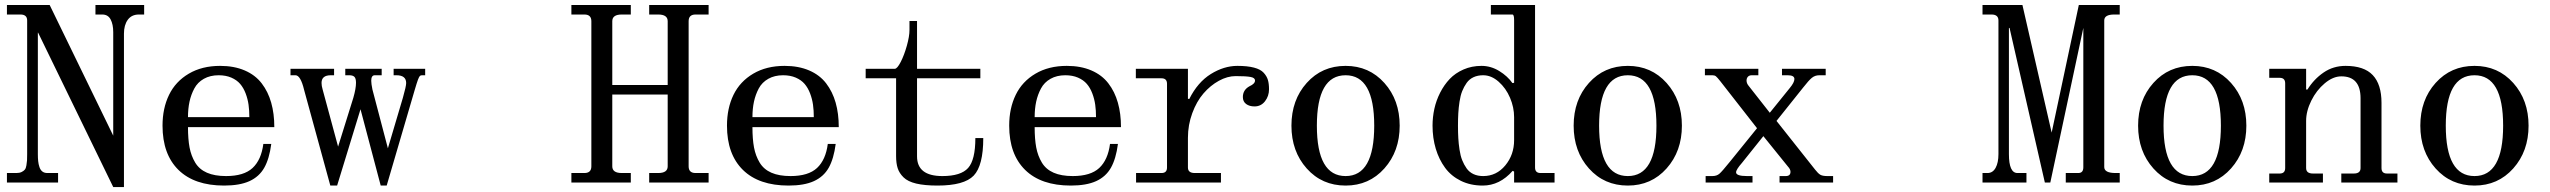

<svg xmlns="http://www.w3.org/2000/svg" viewBox="-20 -732 10227 770"><path d="M7.8 0V-38.1H45.9Q58.1 -38.1 66.7 -42.2Q75.2 -46.4 79.6 -51.8Q84 -57.1 85.9 -68.8Q87.9 -80.6 88.4 -88.9Q88.9 -97.2 88.9 -113.8V-649.9Q88.9 -673.8 62 -673.8H7.8V-711.9H179.2L434.1 -188V-603Q434.1 -634.3 423.6 -654.1Q413.1 -673.8 390.1 -673.8H362.8V-711.9H558.1V-673.8H537.1Q507.8 -673.8 492.4 -652.6Q477.1 -631.3 477.1 -597.2V18.1H434.1L132.8 -601.1H131.8V-113.8Q131.8 -97.7 133.1 -85.7Q134.3 -73.7 138.2 -62Q142.1 -50.3 149.9 -44.2Q157.7 -38.1 169.9 -38.1H212.9V0Z M733.9 -262.2H980Q980 -289.1 976.8 -312Q973.6 -335 965.1 -357.4Q956.5 -379.9 943.1 -395.5Q929.7 -411.1 907.7 -420.7Q885.7 -430.2 856.9 -430.2Q822.8 -430.2 797.6 -416Q772.5 -401.9 759.3 -377.2Q746.1 -352.5 740 -324.2Q733.9 -295.9 733.9 -262.2ZM631.8 -228Q631.8 -297.9 658 -351.6Q684.1 -405.3 737.1 -436.5Q790 -467.8 862.8 -467.8Q918.9 -467.8 961.4 -449.5Q1003.9 -431.2 1029.5 -397.7Q1055.2 -364.3 1067.6 -320.3Q1080.1 -276.4 1080.1 -222.2H733.9Q733.9 -174.3 740.2 -140.6Q746.6 -106.9 762.9 -79.8Q779.3 -52.7 810.1 -39.3Q840.8 -25.9 886.7 -25.9Q958 -25.9 992.9 -58.3Q1027.8 -90.8 1036.1 -154.8H1067.9Q1060.1 -95.2 1039.8 -59.3Q1019.5 -23.4 980.5 -5.6Q941.4 12.2 878.9 12.2Q759.8 12.2 695.8 -50.5Q631.8 -113.3 631.8 -228Z M1306.6 -430.2Q1269.5 -430.2 1269.5 -399.4Q1269.5 -387.7 1273.9 -373L1335.9 -144L1397 -339.8Q1407.7 -377 1407.7 -399.9Q1407.7 -417.5 1401.4 -423.8Q1395 -430.2 1380.9 -430.2H1364.7V-456.1H1510.7V-430.2H1482.9Q1468.8 -430.2 1468.8 -408.2Q1468.8 -396.5 1473.6 -373L1535.6 -137.2L1595.7 -339.8Q1608.9 -386.2 1608.9 -398.9Q1608.9 -430.2 1569.8 -430.2H1558.6V-456.1H1685.1V-430.2H1671.9Q1666.5 -430.2 1663.6 -427Q1660.6 -423.8 1656.2 -412.4Q1651.9 -400.9 1643.1 -371.1L1530.8 12.2H1506.8L1425.8 -293.9L1332 12.2H1304.7L1199.7 -371.1Q1185.5 -430.2 1165 -430.2H1145V-456.1H1319.8V-430.2Z M2271.5 0V-38.1H2323.7Q2351.6 -38.1 2351.6 -64.9V-647Q2351.6 -673.8 2323.7 -673.8H2271.5V-711.9H2509.8V-673.8H2473.6Q2435.5 -673.8 2435.5 -647V-391.1H2657.7V-647Q2657.7 -673.8 2619.6 -673.8H2583.5V-711.9H2821.8V-673.8H2769.5Q2741.7 -673.8 2741.7 -647V-64.9Q2741.7 -38.1 2769.5 -38.1H2821.8V0H2583.5V-38.1H2619.6Q2657.7 -38.1 2657.7 -64.9V-353H2435.5V-64.9Q2435.5 -38.1 2473.6 -38.1H2509.8V0Z M2997.6 -262.2H3243.7Q3243.7 -289.1 3240.5 -312Q3237.3 -335 3228.8 -357.4Q3220.2 -379.9 3206.8 -395.5Q3193.4 -411.1 3171.4 -420.7Q3149.4 -430.2 3120.6 -430.2Q3086.4 -430.2 3061.3 -416Q3036.1 -401.9 3022.9 -377.2Q3009.8 -352.5 3003.7 -324.2Q2997.6 -295.9 2997.6 -262.2ZM2895.5 -228Q2895.5 -297.9 2921.6 -351.6Q2947.8 -405.3 3000.7 -436.5Q3053.7 -467.8 3126.5 -467.8Q3182.6 -467.8 3225.1 -449.5Q3267.6 -431.2 3293.2 -397.7Q3318.8 -364.3 3331.3 -320.3Q3343.8 -276.4 3343.8 -222.2H2997.6Q2997.6 -174.3 3003.9 -140.6Q3010.3 -106.9 3026.6 -79.8Q3043 -52.7 3073.7 -39.3Q3104.5 -25.9 3150.4 -25.9Q3221.7 -25.9 3256.6 -58.3Q3291.5 -90.8 3299.8 -154.8H3331.5Q3323.7 -95.2 3303.5 -59.3Q3283.2 -23.4 3244.1 -5.6Q3205.1 12.2 3142.6 12.2Q3023.4 12.2 2959.5 -50.5Q2895.5 -113.3 2895.5 -228Z M3739.7 12.2Q3688.5 12.2 3654.5 4.2Q3620.6 -3.9 3603.5 -20.8Q3586.4 -37.6 3580.1 -57.4Q3573.7 -77.1 3573.7 -106V-418H3451.7V-456.1H3568.4Q3578.1 -456.1 3592.3 -483.6Q3606.4 -511.2 3616.9 -548.8Q3627.4 -586.4 3627.4 -611.8V-647.9H3657.7V-456.1H3911.6V-418H3657.7V-105Q3657.7 -25.9 3759.3 -25.9Q3833.5 -25.9 3862.5 -58.3Q3891.6 -90.8 3891.6 -178.2H3923.3Q3923.3 -67.9 3885 -27.8Q3846.7 12.2 3739.7 12.2Z M4129.4 -262.2H4375.5Q4375.5 -289.1 4372.3 -312Q4369.1 -335 4360.6 -357.4Q4352.1 -379.9 4338.6 -395.5Q4325.2 -411.1 4303.2 -420.7Q4281.2 -430.2 4252.4 -430.2Q4218.3 -430.2 4193.1 -416Q4168 -401.9 4154.8 -377.2Q4141.6 -352.5 4135.5 -324.2Q4129.4 -295.9 4129.4 -262.2ZM4027.3 -228Q4027.3 -297.9 4053.5 -351.6Q4079.6 -405.3 4132.6 -436.5Q4185.5 -467.8 4258.3 -467.8Q4314.5 -467.8 4356.9 -449.5Q4399.4 -431.2 4425 -397.7Q4450.7 -364.3 4463.1 -320.3Q4475.6 -276.4 4475.6 -222.2H4129.4Q4129.4 -174.3 4135.7 -140.6Q4142.1 -106.9 4158.4 -79.8Q4174.8 -52.7 4205.6 -39.3Q4236.3 -25.9 4282.2 -25.9Q4353.5 -25.9 4388.4 -58.3Q4423.3 -90.8 4431.6 -154.8H4463.4Q4455.6 -95.2 4435.3 -59.3Q4415 -23.4 4376 -5.6Q4336.9 12.2 4274.4 12.2Q4155.3 12.2 4091.3 -50.5Q4027.3 -113.3 4027.3 -228Z M4536.1 0V-38.1H4638.2Q4660.2 -38.1 4660.2 -60.1V-396Q4660.2 -418 4638.2 -418H4535.2V-456.1H4744.1V-335.9L4749.5 -335Q4783.2 -402.3 4835.9 -435.1Q4888.7 -467.8 4942.4 -467.8Q4982.4 -467.8 5008.8 -460.9Q5035.2 -454.1 5047.9 -440.2Q5060.5 -426.3 5064.9 -411.1Q5069.3 -396 5069.3 -374Q5069.3 -346.7 5053.2 -325.9Q5037.1 -305.2 5011.2 -305.2Q4990.7 -305.2 4977.5 -314.9Q4964.4 -324.7 4964.4 -342.8Q4964.4 -371.6 4991.2 -386.2Q5013.2 -396 5013.2 -409.2Q5013.2 -419.9 4995.6 -423.3Q4978 -426.8 4935.5 -426.8Q4902.3 -426.8 4868.2 -408Q4834 -389.2 4806.4 -357.2Q4778.8 -325.2 4761.5 -278.1Q4744.1 -231 4744.1 -179.2V-60.1Q4744.1 -38.1 4771.5 -38.1H4876.5V0Z M5376.5 -25.9Q5491.2 -25.9 5491.2 -228Q5491.2 -430.2 5376.5 -430.2Q5261.2 -430.2 5261.2 -228Q5261.2 -25.9 5376.5 -25.9ZM5376.5 12.2Q5281.7 12.2 5220.5 -56.4Q5159.2 -125 5159.2 -228Q5159.2 -331.1 5220.5 -399.4Q5281.7 -467.8 5376.5 -467.8Q5470.7 -467.8 5532 -399.2Q5593.3 -330.6 5593.3 -228Q5593.3 -125.5 5532 -56.6Q5470.7 12.2 5376.5 12.2Z M5928.2 -25.9Q5981.4 -25.9 6016.8 -68.6Q6052.2 -111.3 6052.2 -169.9V-262.2Q6052.2 -301.3 6035.9 -339.8Q6019.5 -378.4 5990.2 -404.3Q5960.9 -430.2 5928.2 -430.2Q5906.2 -430.2 5889.4 -422.4Q5872.6 -414.6 5861.8 -399.4Q5851.1 -384.3 5844 -366.5Q5836.9 -348.6 5833.3 -324.2Q5829.6 -299.8 5828.4 -277.8Q5827.1 -255.9 5827.1 -228Q5827.1 -200.2 5828.4 -178.2Q5829.6 -156.2 5833.3 -131.8Q5836.9 -107.4 5844 -89.6Q5851.1 -71.8 5861.8 -56.6Q5872.6 -41.5 5889.4 -33.7Q5906.2 -25.9 5928.2 -25.9ZM6052.2 0V-43.9L6046.4 -46.9Q5994.6 12.2 5926.3 12.2Q5877.4 12.2 5838.6 -6.8Q5799.8 -25.9 5775.4 -59.1Q5751 -92.3 5738 -135.5Q5725.1 -178.7 5725.1 -228Q5725.1 -262.2 5732.4 -295.7Q5739.7 -329.1 5755.6 -360.4Q5771.5 -391.6 5793.9 -415.3Q5816.4 -439 5849.4 -453.4Q5882.3 -467.8 5921.4 -467.8Q5959 -467.8 5992.4 -447.3Q6025.9 -426.8 6045.4 -398.9L6052.2 -399.9V-651.9Q6052.2 -673.8 6045.4 -673.8H5959V-711.9H6136.2V-60.1Q6136.2 -38.1 6158.2 -38.1H6214.4V0Z M6508.3 -25.9Q6623 -25.9 6623 -228Q6623 -430.2 6508.3 -430.2Q6393.1 -430.2 6393.1 -228Q6393.1 -25.9 6508.3 -25.9ZM6508.3 12.2Q6413.6 12.2 6352.3 -56.4Q6291 -125 6291 -228Q6291 -331.1 6352.3 -399.4Q6413.6 -467.8 6508.3 -467.8Q6602.5 -467.8 6663.8 -399.2Q6725.1 -330.6 6725.1 -228Q6725.1 -125.5 6663.8 -56.6Q6602.5 12.2 6508.3 12.2Z M6820.3 0V-25.9H6847.2Q6864.7 -25.9 6875.5 -35.2Q6886.2 -44.4 6916.5 -82L7026.4 -217.8L6878.4 -407.2Q6866.7 -421.9 6861.6 -426Q6856.4 -430.2 6847.7 -430.2H6817.4V-456.1H7031.7V-430.2H7005.4Q6995.1 -430.2 6989.7 -424.1Q6984.4 -418 6984.4 -409.2Q6984.4 -398.4 6991.7 -389.2L7077.6 -279.8L7157.7 -378.9Q7176.3 -401.4 7176.3 -415Q7176.3 -430.2 7149.4 -430.2H7126.5V-456.1H7301.8V-430.2H7276.4Q7258.8 -430.2 7246.1 -419.7Q7233.4 -409.2 7211.4 -380.9L7104.5 -247.1L7259.3 -51.8Q7271.5 -36.1 7280.5 -31Q7289.6 -25.9 7308.6 -25.9H7331.5V0H7116.7V-25.9H7141.6Q7160.6 -25.9 7160.6 -43Q7160.6 -53.2 7150.4 -64L7051.8 -186L6966.3 -79.1Q6942.4 -51.8 6942.4 -41Q6942.4 -25.9 6986.3 -25.9H7008.3V0Z M7930.7 0V-38.1H7950.7Q7971.7 -38.1 7983.2 -58.8Q7994.6 -79.6 7994.6 -113.8V-649.9Q7994.6 -673.8 7966.8 -673.8H7930.7V-711.9H8090.8L8208 -200.2L8316.9 -711.9H8481V-673.8H8459Q8418.9 -673.8 8418.9 -649.9V-62Q8418.9 -38.1 8464.8 -38.1H8481V0H8264.6V-38.1H8314.9Q8335 -38.1 8335 -61V-620.1L8202.6 0H8180.7L8039.1 -620.1H8036.6V-113.8Q8036.6 -38.1 8070.8 -38.1H8106.9V0Z M8772 -25.9Q8886.7 -25.9 8886.7 -228Q8886.7 -430.2 8772 -430.2Q8656.7 -430.2 8656.7 -228Q8656.7 -25.9 8772 -25.9ZM8772 12.2Q8677.2 12.2 8616 -56.4Q8554.7 -125 8554.7 -228Q8554.7 -331.1 8616 -399.4Q8677.2 -467.8 8772 -467.8Q8866.2 -467.8 8927.5 -399.2Q8988.8 -330.6 8988.8 -228Q8988.8 -125.5 8927.5 -56.6Q8866.2 12.2 8772 12.2Z M9386.7 -467.8Q9460.9 -467.8 9495.8 -430.7Q9530.8 -393.6 9530.8 -319.8V-58.1Q9530.8 -36.1 9552.7 -36.1H9594.7V0H9369.6V-36.1H9419.9Q9446.8 -36.1 9446.8 -58.1V-337.9Q9446.8 -425.8 9369.6 -425.8Q9336.4 -425.8 9303.2 -397.9Q9270 -370.1 9249.3 -328.4Q9228.5 -286.6 9228.5 -247.1V-58.1Q9228.5 -36.1 9255.9 -36.1H9295.9V0H9080.6V-36.1H9122.6Q9144.5 -36.1 9144.5 -58.1V-397.9Q9144.5 -419.9 9122.6 -419.9H9080.6V-456.1H9228.5V-373H9233.9Q9259.8 -414.6 9298.6 -441.2Q9337.4 -467.8 9386.7 -467.8Z M9903.8 -25.9Q10018.6 -25.9 10018.6 -228Q10018.6 -430.2 9903.8 -430.2Q9788.6 -430.2 9788.6 -228Q9788.6 -25.9 9903.8 -25.9ZM9903.8 12.2Q9809.1 12.2 9747.8 -56.4Q9686.5 -125 9686.5 -228Q9686.5 -331.1 9747.8 -399.4Q9809.1 -467.8 9903.8 -467.8Q9998 -467.8 10059.3 -399.2Q10120.6 -330.6 10120.6 -228Q10120.6 -125.5 10059.3 -56.6Q9998 12.2 9903.8 12.2Z"/></svg>

Font: New Heterodox Mono
Style: Book
Weight: 400
Designer: Hao Chi Kiang <hello@hckiang.com>, Alexey Kryukov <alexios@thessalonica.org.ru>
Version: Version 0.0.3